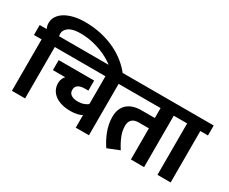

<svg xmlns="http://www.w3.org/2000/svg" viewBox="-139 -1295 2079 1740"><g transform="rotate(30 900.5 -424.5)"><path d="M70 -538H-10V-642H63Q58 -652 54 -667Q50 -682 50 -699Q50 -738 71 -770Q92 -802 129.5 -824.5Q167 -847 219 -859.5Q271 -872 333 -872Q429 -872 511 -852.5Q593 -833 659.5 -800Q726 -767 776.5 -725Q827 -683 861 -638L870 -626L791 -565L781 -577Q754 -609 711.5 -642Q669 -675 613.5 -701.5Q558 -728 491 -745Q424 -762 348 -762Q268 -762 229 -734.5Q190 -707 190 -669Q190 -652 193 -642H288V-538H208V0H70Z M298 -348V-453H669V-348H636Q539 -348 539 -281Q539 -249 564 -231.5Q589 -214 636 -214Q669 -214 696.5 -224Q724 -234 738 -248V-538H268V-642H956V-538H876V0H738V-132Q724 -122 692.5 -114Q661 -106 620 -106Q570 -106 529 -117Q488 -128 458.5 -149.5Q429 -171 413 -201.5Q397 -232 397 -271Q397 -297 406.5 -317.5Q416 -338 427 -348Z M1207 -326Q1162 -326 1139 -303Q1116 -280 1116 -238Q1116 -185 1137.5 -132.5Q1159 -80 1194 -26L1071 23Q1053 -3 1036 -34.5Q1019 -66 1005.5 -101Q992 -136 984 -173.5Q976 -211 976 -250Q976 -298 990.5 -332.5Q1005 -367 1031.5 -389.5Q1058 -412 1094.5 -423Q1131 -434 1175 -434H1315V-538H936V-642H1533V-538H1453V0H1315V-326Z M1593 -538H1513V-642H1811V-538H1731V0H1593Z"/></g></svg>

Font: Ek Mukta ExtraBold
Style: Regular
Weight: 800
Designer: Girish Dalvi and Yashodeep Gholap
Foundry: Ek Type
Version: Version 2.538;PS 1.002;hotconv 16.6.51;makeotf.lib2.5.65220;